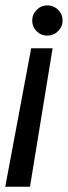

<svg xmlns="http://www.w3.org/2000/svg" viewBox="-34 -710 258 730"><path d="M-14 0 84.5 -526.5H166L80 0ZM145.5 -574.5Q122 -574.5 105.2 -591.2Q88.5 -608 88.5 -631.5Q88.5 -655.5 105.5 -672.5Q122.5 -689.5 146.5 -689.5Q170 -689.5 187 -672.8Q204 -656 204 -632.5Q204 -608.5 186.8 -591.5Q169.5 -574.5 145.5 -574.5Z"/></svg>

Font: Anybody
Style: Italic
Weight: 400
Italic angle: -10°
Designer: Tyler Finck
Foundry: Etcetera Type Company
Version: Version 1.010; ttfautohint (v1.8.3) -l 8 -r 50 -G 200 -x 14 